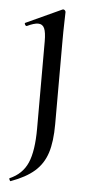

<svg xmlns="http://www.w3.org/2000/svg" viewBox="-51 -427 360 740"><g transform="rotate(5 129.5 -56.5)"><path d="M171 -267V48Q171 116 157 159.5Q143 203 110 232Q77 261 19 282Q17 283 14.5 277.5Q12 272 14 271Q63 250 83 204Q103 158 103 71V-266Q103 -301 96 -316.5Q89 -332 72 -332Q56 -332 29 -319H28Q24 -319 21.5 -324.5Q19 -330 23 -331L160 -394L163 -395Q167 -395 170 -392Q173 -389 173 -385Q173 -378 172 -345Q171 -312 171 -267Z"/></g></svg>

Font: Cormorant Infant Medium
Style: Regular
Weight: 500
Designer: Christian Thalmann (Catharsis Fonts)
Foundry: Catharsis Fonts
Version: Version 4.000